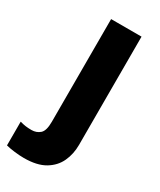

<svg xmlns="http://www.w3.org/2000/svg" viewBox="-258 -616 771 924"><g transform="rotate(30 128.0 -154.5)"><path d="M42 240Q18 240 -10.5 236.5Q-39 233 -58 228V96Q-41 101 -26.5 103Q-12 105 7 105Q34 105 53 88.5Q72 72 72 22V-549H241V53Q241 103 221.5 145.5Q202 188 158.5 214Q115 240 42 240Z"/></g></svg>

Font: Noto Sans Bengali ExtraBold
Style: Regular
Weight: 800
Designer: Jelle Bosma - Monotype Design Team
Foundry: Monotype Imaging Inc.
Version: Version 2.003; ttfautohint (v1.8.4.7-5d5b)